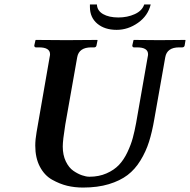

<svg xmlns="http://www.w3.org/2000/svg" viewBox="-20 -824 847 856"><path d="M638.2 -568.8Q640.1 -576.7 640.1 -582Q640.1 -612.8 590.8 -612.8H577.1Q570.3 -612.8 569.8 -621.1L575.2 -645L577.1 -646Q652.3 -645 690.9 -645Q690.9 -645 805.2 -646L807.1 -645L803.2 -621.1Q801.3 -613.3 793 -612.8H778.8Q724.6 -612.8 716.8 -568.8L668 -293Q658.2 -235.8 644.5 -192.4Q630.9 -148.9 606.4 -108.9Q582 -68.8 548.6 -43.5Q515.1 -18.1 465.1 -2.9Q415 12.2 350.1 12.2Q313 12.2 279.5 4.2Q246.1 -3.9 212.2 -22.9Q178.2 -42 157.7 -81.1Q137.2 -120.1 137.2 -174.8Q137.2 -201.7 143.1 -234.9L201.2 -568.8Q203.1 -576.7 203.1 -582Q203.1 -612.8 153.8 -612.8H140.1Q133.3 -612.8 132.8 -621.1L138.2 -645L140.1 -646Q237.3 -645 275.9 -645L413.1 -646L415 -645L410.2 -621.1Q408.2 -613.3 400.9 -612.8H387.2Q332 -612.8 324.2 -568.8L271 -268.1Q259.8 -198.2 259.8 -170.9Q259.8 -132.8 273.4 -104.5Q287.1 -76.2 307.1 -62.5Q327.1 -48.8 345.5 -42.5Q363.8 -36.1 378.9 -36.1Q420.9 -36.1 454.8 -51Q488.8 -65.9 510.5 -88.9Q532.2 -111.8 548.1 -145.5Q564 -179.2 572 -209Q580.1 -238.8 586.9 -275.9ZM651.9 -804.2Q639.6 -753.4 595.2 -722.2Q550.8 -690.9 500 -690.9Q446.8 -690.9 413.8 -718.5Q380.9 -746.1 380.9 -793V-804.2H412.1Q413.1 -776.4 439.5 -761.2Q465.8 -746.1 507.8 -746.1Q547.9 -746.1 580.8 -761Q613.8 -775.9 623 -804.2Z"/></svg>

Font: Linux Libertine O
Style: Semibold Italic
Weight: 600
Italic angle: -11.5°
Designer: Philipp H. Poll
Foundry: Philipp H. Poll
Version: Version 5.1.2